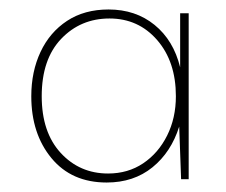

<svg xmlns="http://www.w3.org/2000/svg" viewBox="-20 -732 477 405"><path d="M205 -347Q131 -347 88.5 -398.5Q46 -450 46 -529Q46 -581 65.5 -622.5Q85 -664 121.5 -688Q158 -712 209 -712Q266 -712 306 -679.5Q346 -647 360 -590V-704H378V-354H362L358 -465Q341 -411 301.5 -379Q262 -347 205 -347ZM208 -366Q250 -366 282 -387.5Q314 -409 332.5 -446Q351 -483 351 -529Q351 -602 311.5 -647.5Q272 -693 211 -693Q150 -693 109 -650Q68 -607 68 -529Q68 -453 108 -409.5Q148 -366 208 -366Z"/></svg>

Font: DM Sans Thin
Style: Regular
Weight: 100
Designer: Colophon Foundry, Jonny Pinhorn
Foundry: Colophon Foundry
Version: Version 4.004; ttfautohint (v1.8.4.7-5d5b)